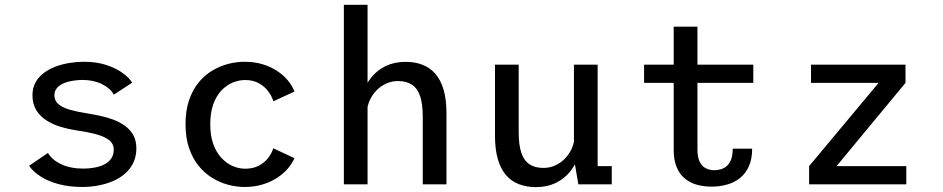

<svg xmlns="http://www.w3.org/2000/svg" viewBox="-20 -770 3940 802"><path d="M323.7 11Q270 11 226.1 -0.6Q182.1 -12.2 150.5 -32.3Q118.8 -52.4 101.6 -77.6L180.4 -131.3Q188.4 -117.2 202.2 -105.2Q215.9 -93.3 234.9 -84.3Q253.8 -75.3 277.2 -70.5Q300.6 -65.7 327.4 -65.7Q353.4 -65.7 376.4 -70.2Q399.4 -74.6 417.2 -84Q435 -93.4 445.1 -108.6Q455.1 -123.8 455.1 -145.2Q455.1 -170.8 434.1 -186Q413 -201.3 377.7 -210.3Q342.4 -219.4 298.6 -225.5Q265.7 -230.4 233.3 -240.2Q200.9 -249.9 174.2 -266.9Q147.6 -283.8 131.6 -309.8Q115.6 -335.7 115.6 -372.3Q115.6 -402.1 128 -425Q140.4 -447.9 161.9 -464.3Q183.4 -480.8 211.1 -491.4Q238.9 -501.9 269.7 -507Q300.5 -512 330.9 -512Q382.6 -512 423.3 -498.8Q464.1 -485.5 491.8 -465.4Q519.6 -445.3 532 -424.6L455.3 -374.4Q448.5 -387.9 435.8 -399.1Q423.1 -410.2 406 -418.6Q388.9 -427.1 368.5 -431.6Q348.1 -436.1 325.7 -436.1Q307.9 -436.1 287.2 -433.2Q266.6 -430.4 248.5 -423.1Q230.4 -415.9 218.9 -403.5Q207.3 -391 207.3 -371.6Q207.3 -348.6 225 -334.2Q242.6 -319.9 272.9 -311.4Q303.2 -302.9 341 -296.9Q366.6 -292.9 395.2 -286.9Q423.9 -280.9 451.3 -271Q478.7 -261.1 500.9 -245.3Q523.1 -229.6 536.4 -206.4Q549.6 -183.3 549.6 -150.6Q549.6 -116.9 537.1 -90.6Q524.6 -64.3 502.6 -45.1Q480.6 -25.9 451.8 -13.5Q423 -1.1 390.2 4.9Q357.5 11 323.7 11Z M1001.4 11Q967.1 11 932 1.5Q897 -8 865.2 -27.8Q833.5 -47.5 808.7 -78.5Q783.9 -109.5 769.4 -152.2Q755 -195 755 -251Q755 -307.5 769.4 -350.5Q783.9 -393.5 808.7 -424.2Q833.5 -455 865.2 -474.2Q897 -493.5 932 -502.8Q967.1 -512 1001.4 -512Q1041.9 -512 1075.6 -502Q1109.3 -492 1136.1 -474.6Q1163 -457.2 1181.7 -434.9Q1200.4 -412.6 1210 -387.7L1122 -346.9Q1116 -367 1101.1 -387.6Q1086.3 -408.1 1062 -421.9Q1037.7 -435.7 1003.8 -435.7Q978.4 -435.7 952.7 -425.4Q927.1 -415 905.6 -392.8Q884.1 -370.6 871.2 -335.4Q858.3 -300.2 858.3 -251Q858.3 -202.3 871.2 -167.3Q884.1 -132.4 905.6 -109.7Q927.1 -87 952.7 -76.1Q978.4 -65.3 1003.8 -65.3Q1038 -65.3 1062.3 -78.6Q1086.6 -92 1101.3 -111.8Q1116 -131.6 1121.4 -150.7L1209.8 -109.3Q1200.3 -86.9 1181.9 -65.4Q1163.4 -43.9 1136.6 -26.6Q1109.9 -9.4 1076 0.8Q1042.1 11 1001.4 11Z M1416.3 0V-750H1515.3V0ZM1745.9 0V-282.3Q1745.9 -335.6 1734.8 -368.4Q1723.7 -401.2 1700.8 -416.3Q1677.9 -431.4 1642.3 -431.4Q1616.9 -431.4 1594.2 -421.4Q1571.6 -411.4 1553.7 -393.5Q1535.9 -375.6 1525 -352.1Q1514.1 -328.6 1512.4 -302L1484.4 -311Q1484.4 -348.4 1496.6 -384.1Q1508.8 -419.9 1532.8 -448.7Q1556.7 -477.6 1592.1 -494.6Q1627.6 -511.6 1674.4 -511.6Q1713.7 -511.6 1745.1 -499.4Q1776.4 -487.3 1798.7 -461.6Q1821 -435.9 1832.9 -395.3Q1844.9 -354.7 1844.9 -297.6V0Z M2218.1 11.6Q2179.3 11.6 2147.7 -0.6Q2116.1 -12.7 2093.8 -38.4Q2071.5 -64.1 2059.6 -104.9Q2047.6 -145.6 2047.6 -202.4V-500H2146.6V-217.7Q2146.6 -164.4 2157.7 -131.6Q2168.8 -98.8 2191.7 -83.7Q2214.6 -68.6 2250.2 -68.6Q2275.6 -68.6 2298.2 -78.6Q2320.9 -88.6 2338.8 -106.5Q2356.6 -124.4 2367.5 -147.9Q2378.4 -171.4 2380.1 -198L2408.1 -189Q2408.1 -151.6 2395.9 -115.9Q2383.7 -80.1 2359.8 -51.3Q2335.8 -22.4 2300.4 -5.4Q2264.9 11.6 2218.1 11.6ZM2395.9 0 2377.4 -107V-500H2476.4V-52.6L2456.9 -76.1H2535.4V0Z M2794.1 -143.7V-658.5H2893.3V-146.4Q2893.3 -113.6 2902.5 -94.6Q2911.8 -75.6 2927.8 -67.3Q2943.9 -59.1 2963.9 -59.1Q2984.4 -59.1 3001.8 -67.1Q3019.3 -75.2 3030 -94.7Q3040.6 -114.2 3040.6 -149.1H3121.8Q3121.8 -105.2 3107.9 -74.8Q3094.1 -44.4 3070.3 -25.8Q3046.5 -7.3 3016.2 1.2Q2985.9 9.6 2952.8 9.6Q2919.1 9.6 2890.2 1.5Q2861.4 -6.7 2839.9 -24.9Q2818.3 -43 2806.2 -72.4Q2794.1 -101.8 2794.1 -143.7ZM2670.4 -423.9V-500H3126.6V-423.9Z M3359.7 0V-76.1L3650.1 -423.9H3367.7V-500H3762.4V-423.9L3474.4 -76.1H3765.7V0Z"/></svg>

Font: Trispace Thin
Style: Regular
Weight: 100
Designer: Tyler Finck
Foundry: Etcetera Type Company
Version: Version 1.210